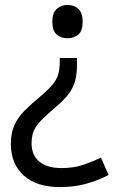

<svg xmlns="http://www.w3.org/2000/svg" viewBox="-20 -566 474 778"><path d="M292 -304Q292 -267 284.5 -239Q277 -211 259 -186.5Q241 -162 208 -134Q170 -102 148 -79.5Q126 -57 117 -36Q108 -15 108 15Q108 63 139.5 89Q171 115 229 115Q279 115 317 102Q355 89 389 73L420 143Q380 164 331.5 178Q283 192 223 192Q128 192 76 145Q24 98 24 17Q24 -28 38.5 -59.5Q53 -91 79.5 -117.5Q106 -144 142 -174Q176 -203 193 -223.5Q210 -244 216 -265Q222 -286 222 -314V-331H292ZM315 -478Q315 -441 297.5 -426Q280 -411 253 -411Q228 -411 210 -426Q192 -441 192 -478Q192 -514 210 -530Q228 -546 253 -546Q280 -546 297.5 -530Q315 -514 315 -478Z"/></svg>

Font: Noto Sans Hebrew
Style: Regular
Weight: 400
Designer: Monotype Design Team
Foundry: Monotype Imaging Inc.
Version: Version 2.003